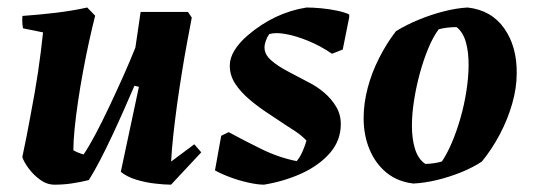

<svg xmlns="http://www.w3.org/2000/svg" viewBox="-20 -492 1457 524"><path d="M129.1 12Q108 12 89.7 -1.3Q71.3 -14.6 58.3 -32.3Q45.2 -50 40.9 -63.3Q46.9 -90.8 52.4 -119.3Q57.9 -147.7 63.4 -177.4Q68.9 -207 74.2 -236.5Q79.4 -265.9 83.7 -294.5Q87.9 -323.2 91.4 -350.9Q94.9 -378.6 97.5 -403.6L42.8 -414.7Q39.8 -430.5 41.2 -448.5Q83.8 -451.5 130.4 -456.9Q177 -462.4 218 -471.5L239.7 -449.2Q231.6 -417.5 223 -378.2Q214.4 -339 206.6 -296.8Q198.8 -254.7 192.8 -214Q186.8 -173.4 183.5 -139.5Q180.2 -105.5 180.2 -82Q185.4 -78.9 192.8 -75.7Q200.3 -72.6 208.1 -70.5Q222.3 -91.1 240.5 -125.4Q258.7 -159.7 278.2 -201Q297.6 -242.2 316.4 -284.1Q335.1 -325.9 349.5 -362.2L363.8 -459.5H492.9L503.4 -444Q497.9 -415.2 490.6 -376.1Q483.3 -337 476.3 -293.2Q469.2 -249.5 463.1 -205.5Q457.1 -161.5 452.8 -121.5Q448.5 -81.5 447 -51.1L510.2 -98.2L529.3 -76.3L446.8 12Q428.3 12 402.5 8.9Q376.7 5.9 351.7 -1.7Q326.7 -9.2 309.7 -23.1L359.1 -255L346.9 -258Q333.1 -225.8 317.4 -190.3Q301.7 -154.9 285.3 -120Q268.9 -85.1 253 -54.5Q237.1 -24 222.4 -0.5Q197.5 5.5 175.3 8.7Q153.1 12 129.1 12Z M700.6 12Q683.7 12 658.5 6.5Q633.4 1 609 -8Q584.6 -17 566.7 -27L583.7 -121.4L604 -131.4Q645.2 -108.9 693.2 -85.4Q741.1 -61.8 789.7 -52.3Q799.3 -63.6 806.1 -79.6Q812.9 -95.5 816.4 -108.3Q809.8 -115.5 801.3 -122.4Q792.9 -129.3 783.2 -135.6Q773.5 -142 763.7 -148.1Q739 -164.8 711.9 -182.5Q684.7 -200.2 660.9 -220.5Q637 -240.7 622 -263.4Q607.1 -286.2 607.1 -313Q607.1 -333.4 619.8 -354.3Q632.5 -375.3 655.6 -395.1Q692.3 -426.6 732.4 -445.5Q772.4 -464.5 816.5 -471.5Q833.4 -471.5 855.7 -469.5Q878 -467.5 899.4 -463Q920.7 -458.5 933.1 -452.5V-445L915.4 -356.8L886.1 -345.3Q855.1 -366.5 821.3 -380.4Q787.5 -394.3 759.6 -399.1Q746.6 -401.5 735.6 -401.6Q724.6 -401.7 714.9 -399.1Q708.9 -390.9 705.4 -380.6Q701.9 -370.4 701.9 -362.2Q701.9 -343 720.5 -327Q739 -310.9 766.7 -296.6Q794.4 -282.2 821 -268Q844.4 -256.5 864.5 -239.4Q884.5 -222.4 897.3 -201Q910.1 -179.7 910.1 -153.3Q910.1 -109.4 881.5 -75.7Q852.9 -42 805.3 -19.7Q757.6 2.5 700.6 12Z M1108.4 8.9Q1064.9 3.9 1034.8 -20.8Q1004.8 -45.4 988.6 -84Q972.4 -122.6 972.4 -169.9Q972.4 -210 983.5 -252.1Q994.6 -294.2 1015 -334.2Q1035.3 -374.2 1060.7 -407Q1090.3 -425 1123.9 -438.7Q1157.5 -452.4 1191.9 -461.2Q1226.4 -469.9 1256.3 -471.5Q1321.5 -464.1 1356.3 -414.3Q1391.1 -364.6 1390.2 -291.7Q1390.2 -252.1 1377.9 -209.1Q1365.6 -166 1344 -125.2Q1322.5 -84.5 1295.1 -51.1Q1270.3 -34.7 1238.2 -21.7Q1206 -8.8 1172.6 -0.7Q1139.2 7.3 1108.4 8.9ZM1140.6 -44.7Q1152.5 -44.7 1165.1 -46.7Q1177.7 -48.7 1186 -51.3Q1200.2 -72.2 1213.3 -103Q1226.4 -133.8 1236.7 -169.8Q1247 -205.8 1252.7 -242.5Q1258.4 -279.2 1258.9 -311Q1259.4 -348.4 1251.7 -376.2Q1244 -403.9 1226.1 -418Q1212.7 -418 1200 -416.5Q1187.4 -415 1177.2 -412Q1162 -391.6 1148.9 -360.1Q1135.8 -328.5 1125.7 -291.6Q1115.7 -254.6 1110 -217.9Q1104.2 -181.1 1104.2 -148.8Q1104.2 -112.9 1112.7 -85.4Q1121.2 -57.8 1140.6 -44.7Z"/></svg>

Font: Labrada
Style: Italic
Weight: 400
Italic angle: -7°
Designer: Mercedes Jáuregui
Foundry: Omnibus-Type Team
Version: Version 1.000